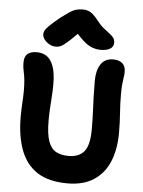

<svg xmlns="http://www.w3.org/2000/svg" viewBox="-64 -1030 811 1092"><g transform="rotate(5 342.0 -483.5)"><path d="M362 13Q254 13 189 -30Q124 -73 94.5 -152.5Q65 -232 65 -341Q65 -382 67.5 -420.5Q70 -459 70 -487Q70 -526 67.5 -550Q65 -574 61.5 -589.5Q58 -605 56 -619Q54 -633 54 -651Q54 -685 72.5 -700Q91 -715 125 -715Q156 -715 180 -700Q204 -685 219 -646.5Q234 -608 234 -539Q234 -510 231.5 -473.5Q229 -437 227 -401Q225 -365 225 -333Q225 -257 240 -215.5Q255 -174 284 -158.5Q313 -143 355 -143Q415 -143 444.5 -179Q474 -215 474 -305Q474 -361 472 -403.5Q470 -446 468.5 -488Q467 -530 467 -582Q467 -640 490 -676Q513 -712 562 -712Q594 -712 613 -696Q632 -680 632 -647Q632 -631 629 -614Q626 -597 624 -574.5Q622 -552 622 -518Q622 -465 626 -412Q630 -359 630 -298Q630 -206 601.5 -136Q573 -66 513.5 -26.5Q454 13 362 13ZM228 -756Q209 -756 191.5 -766Q174 -776 163 -790.5Q152 -805 152 -820Q152 -831 157 -841Q162 -851 180.5 -869.5Q199 -888 239 -921Q269 -943 287.5 -956Q306 -969 323.5 -974.5Q341 -980 365 -980Q390 -980 409.5 -968Q429 -956 448 -931Q470 -902 490 -885.5Q510 -869 525 -858Q540 -847 549 -836Q558 -825 558 -806Q558 -784 538.5 -772Q519 -760 484 -760Q460 -760 435.5 -769Q411 -778 383.5 -803Q356 -828 319 -873L381 -872Q340 -831 314.5 -807Q289 -783 274 -772Q259 -761 249 -758.5Q239 -756 228 -756Z"/></g></svg>

Font: Shantell Sans Light
Style: Bold
Weight: 700
Version: Version 1.011;[c5ecc13dd]